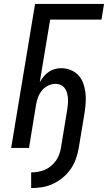

<svg xmlns="http://www.w3.org/2000/svg" viewBox="-20 -755 551 980"><path d="M139 205V125Q156 125 173.5 122Q191 119 208 112Q225 105 239.5 93Q254 81 265 66Q276 51 282 34Q288 17 291 0L323 -195Q325 -209 326.5 -223.5Q328 -238 327 -252Q326 -266 322.5 -279.5Q319 -293 311 -304Q303 -315 290.5 -321Q278 -327 263 -327Q244 -327 225.5 -318Q207 -309 194 -293Q181 -277 174 -258Q167 -239 164 -220L128 0H37L159 -735H511L498 -655H236L183 -336Q192 -351 203 -364.5Q214 -378 228.5 -388Q243 -398 259.5 -402.5Q276 -407 292 -407Q318 -407 341 -397.5Q364 -388 380 -371Q396 -354 404.5 -331Q413 -308 416 -283.5Q419 -259 417.5 -233Q416 -207 412 -182L382 0Q377 28 367.5 55.5Q358 83 341 107.5Q324 132 300.5 151.5Q277 171 250 183.5Q223 196 195 200.5Q167 205 139 205Z"/></svg>

Font: Iosevka Curly Medium Oblique
Style: Regular
Weight: 500
Italic angle: -9°
Monospace: yes
Designer: Belleve Invis
Foundry: Belleve Invis
Version: Version 11.1.0; ttfautohint (v1.8.3)